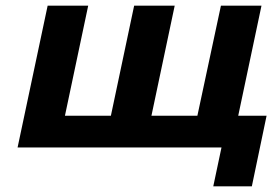

<svg xmlns="http://www.w3.org/2000/svg" viewBox="-20 -520 960 677"><path d="M148 -500 42 0H761L732 137H868L920 -112H820L902 -500H759L676 -112H514L596 -500H453L371 -112H209L291 -500Z"/></svg>

Font: LT Wave Bold
Style: Italic
Weight: 700
Designer: Daniel Lyons
Version: Version 2.5 (Glyphs App)